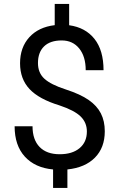

<svg xmlns="http://www.w3.org/2000/svg" viewBox="-20 -846 602 968"><path d="M418 -183.1Q418 -228 386.5 -258.8Q355 -289.6 280.3 -314.5Q176.3 -346.2 128.7 -397.2Q81.1 -448.2 81.1 -526.9Q81.1 -606.9 127.7 -658.2Q174.3 -709.5 255.9 -719.2V-826.2H328.6V-718.8Q410.6 -707.5 456.3 -649.9Q502 -592.3 502 -492.2H412.1Q412.1 -561 379.4 -601.6Q346.7 -642.1 291 -642.1Q232.9 -642.1 202.1 -612.1Q171.4 -582 171.4 -528.3Q171.4 -478.5 203.9 -449Q236.3 -419.4 310.8 -395.3Q385.3 -371.1 427 -342Q468.8 -313 488.5 -274.4Q508.3 -235.8 508.3 -184.1Q508.3 -101.6 458.7 -51.3Q409.2 -1 319.8 8.3V101.6H247.6V8.3Q156.7 0 105.2 -56.4Q53.7 -112.8 53.7 -209.5H144Q144 -141.6 179.7 -105Q215.3 -68.4 280.8 -68.4Q344.7 -68.4 381.3 -99.1Q418 -129.9 418 -183.1Z"/></svg>

Font: RobotoSquareBracket
Style: Square-Bracket
Weight: 400
Version: Version 2.137; 2017